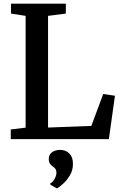

<svg xmlns="http://www.w3.org/2000/svg" viewBox="-20 -763 666 1053"><path d="M39 0V-53L120.5 -63V-676L40.5 -688.5V-743H341V-688.5L243.5 -676V-63.5L481 -72.5L546 -247.5L610.5 -238L577 0ZM380 137Q380 171 363.2 198.8Q346.5 226.5 325.8 245Q305 263.5 293 270H291.5L256.5 250L255.5 243Q269.5 236.5 279.5 217.8Q289.5 199 289.5 185.5Q289.5 170 283 162.2Q276.5 154.5 269 149.5Q261 144 254.2 135Q247.5 126 247.5 109Q247.5 89.5 258.2 78.5Q269 67.5 282.8 63.2Q296.5 59 306 59H308.5Q341 59 360.8 79.2Q380.5 99.5 380 137Z"/></svg>

Font: Merriweather 20pt SemiBold
Style: Regular
Weight: 600
Version: Version 2.100